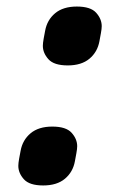

<svg xmlns="http://www.w3.org/2000/svg" viewBox="-20 -556 367 587"><path d="M112 11Q70 11 53 -8Q36 -27 36 -49Q36 -57 38.5 -71Q41 -85 43 -95Q49 -128 73.5 -148.5Q98 -169 140 -169Q182 -169 199 -150Q216 -131 216 -109Q216 -101 213.5 -87.5Q211 -74 209 -63Q203 -30 178.5 -9.5Q154 11 112 11ZM187 -356Q145 -356 128 -375Q111 -394 111 -416Q111 -424 113.5 -438Q116 -452 118 -462Q124 -495 148.5 -515.5Q173 -536 215 -536Q257 -536 274 -517Q291 -498 291 -476Q291 -468 288.5 -454.5Q286 -441 284 -430Q278 -397 253.5 -376.5Q229 -356 187 -356Z"/></svg>

Font: IBM Plex Sans
Style: Bold Italic
Weight: 700
Italic angle: -11.31°
Designer: Mike Abbink, Paul van der Laan, Pieter van Rosmalen
Foundry: Bold Monday
Version: Version 3.201